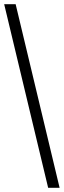

<svg xmlns="http://www.w3.org/2000/svg" viewBox="-20 -780 306 921"><path d="M211 121 0 -760H55L266 121Z"/></svg>

Font: Noto Serif Myanmar SemiCondensed
Style: Regular
Weight: 400
Width: 4
Designer: Ben Mitchell and the Monotype Design Team
Foundry: Monotype Imaging Inc.
Version: Version 2.106; ttfautohint (v1.8.4.7-5d5b)